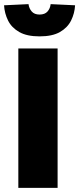

<svg xmlns="http://www.w3.org/2000/svg" viewBox="-39 -909 384 929"><path d="M49.7 0V-674.5H239.7V0ZM152.3 -733Q91.1 -733 54.1 -754.1Q17.1 -775.2 0 -809.7Q-17.1 -844.2 -19.4 -883.4L98.9 -889Q101.8 -867.7 114.7 -853.2Q127.6 -838.6 152.3 -838.6Q177.9 -838.6 190.8 -853.2Q203.6 -867.7 206.1 -889L324.3 -883.4Q322.1 -844.2 305 -809.7Q287.8 -775.2 251.1 -754.1Q214.4 -733 152.3 -733Z"/></svg>

Font: Titillium Web SemiBold
Style: Regular
Weight: 600
Designer: Mohamed Gaber, Accademia di Belle Arti di Urbino
Foundry: Kief Type Foundry, Accademia di Belle Arti di Urbino
Version: Version 3.000; ttfautohint (v1.8.4)